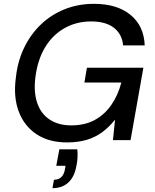

<svg xmlns="http://www.w3.org/2000/svg" viewBox="-20 -732 808 1003"><path d="M330 12Q235 12 170.5 -31Q106 -74 77.5 -150.5Q49 -227 63 -327Q72 -412 106 -482.5Q140 -553 194 -604.5Q248 -656 318.5 -684Q389 -712 471 -712Q591 -712 661.5 -654.5Q732 -597 736 -495H623Q618 -553 575.5 -586.5Q533 -620 456 -620Q378 -620 315.5 -584Q253 -548 214.5 -483Q176 -418 165 -329Q155 -251 174.5 -194Q194 -137 240 -107Q286 -77 352 -77Q423 -77 474.5 -105Q526 -133 561 -183Q596 -233 614 -301H421L434 -378H729L662 0H570L581 -107Q550 -68 514 -41.5Q478 -15 433 -1.5Q388 12 330 12ZM254 251 262 207Q287 207 301.5 192Q316 177 320 148L322 134H274L290 48H384Q386 70 385 91Q384 112 380 130Q370 191 337.5 221Q305 251 254 251Z"/></svg>

Font: DM Sans 11pt Medium
Style: Italic
Weight: 500
Italic angle: -10°
Version: Version 4.004;gftools[0.9.30]